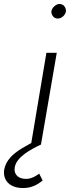

<svg xmlns="http://www.w3.org/2000/svg" viewBox="-95 -725 351 964"><path d="M163 -669C163 -668 163 -667 163 -666C163 -649 175 -632 194 -632C195 -632 196 -632 196 -632C215 -632 233 -650 236 -667C236 -668 236 -669 236 -670C236 -688 225 -704 205 -705C204 -705 204 -705 203 -705C186 -705 166 -686 163 -669ZM138 -460 62 -7C47 1 33 9 18 18C-29 46 -66 80 -74 127C-75 132 -75 137 -75 142C-75 184 -43 219 20 219C21 219 23 219 24 219C63 219 96 201 119 181L102 147C83 160 62 173 37 173C35 173 34 173 32 173C-3 172 -22 152 -22 125C-22 122 -21 119 -21 116C-13 63 58 26 112 0L111 -1L190 -460Z"/></svg>

Font: Jost Light
Style: Italic
Weight: 300
Italic angle: -5°
Version: Version 3.710